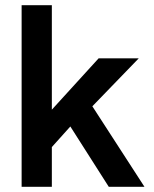

<svg xmlns="http://www.w3.org/2000/svg" viewBox="-20 -717 592 737"><path d="M534.5 0H397.5L250 -231.5L179 -152.5V0H63V-697H179V-296L358.5 -493H512.5L334.5 -309Z"/></svg>

Font: Acari Sans Neue
Style: Bold
Weight: 700
Designer: Alfredo Marco Pradil (font), Cristiano Sobral (main changes)
Foundry: Hanken Design Co. (font), Cristiano Sobral (main changes)
Version: Version 2.459;March 19, 2022;FontCreator 14.0.0.2808 64-bit;